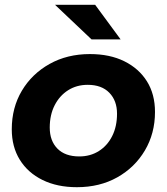

<svg xmlns="http://www.w3.org/2000/svg" viewBox="-20 -771 694 799"><path d="M300 8Q218 8 157 -22Q96 -52 62.5 -106Q29 -160 29 -233Q29 -323 71 -393.5Q113 -464 186.5 -505Q260 -546 354 -546Q437 -546 497.5 -516Q558 -486 591.5 -432.5Q625 -379 625 -305Q625 -216 583 -145Q541 -74 468 -33Q395 8 300 8ZM310 -120Q356 -120 391.5 -142.5Q427 -165 447 -205Q467 -245 467 -298Q467 -352 435 -385Q403 -418 345 -418Q299 -418 263.5 -395.5Q228 -373 207.5 -333Q187 -293 187 -240Q187 -185 219 -152.5Q251 -120 310 -120ZM361 -607 209 -751H376L482 -607Z"/></svg>

Font: MOST Montserrat
Style: Bold Italic
Weight: 700
Italic angle: -11.3°
Designer: Julieta Ulanovsky
Foundry: Julieta Ulanovsky
Version: Version 8.000;March 11, 2024;FontCreator 15.0.0.2926 64-bit